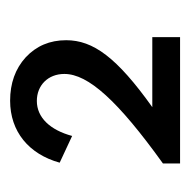

<svg xmlns="http://www.w3.org/2000/svg" viewBox="-19 -861 368 370"><g transform="rotate(-90 165.0 -676.0)"><path d="M278.5 -513V-566.5H143.5C239.5 -635 272.5 -680.5 272.5 -732.5C272.5 -764 261.5 -790 239.5 -810.5C217.5 -830.5 189.5 -840.5 156 -840.5C96.5 -840.5 53 -804.5 36.5 -745L88 -721C99.5 -763.5 123.5 -789 155.5 -789C185.5 -789 207.5 -767.5 207.5 -736C207.5 -690 156 -633 35 -546V-513Z"/></g></svg>

Font: Spartan SemiBold
Style: Regular
Weight: 600
Designer: Matt Bailey, Mirko Velimirovic
Foundry: Matt Bailey
Version: Version 1.003